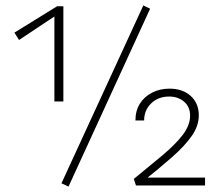

<svg xmlns="http://www.w3.org/2000/svg" viewBox="-20 -682 805 706"><path d="M180 -309V-634L202 -636L50 -535L33 -562L190 -659H213V-309ZM232 4 206 -8 507 -662 532 -650ZM472 -24Q531 -72 577.5 -111Q624 -150 651.5 -185.5Q679 -221 679 -257Q679 -289 657 -308Q635 -327 602 -327Q562 -327 536 -302Q510 -277 510 -239H478Q478 -275 494.5 -301Q511 -327 539.5 -341.5Q568 -356 603 -356Q652 -356 681.5 -329Q711 -302 711 -258Q711 -219 685 -182Q659 -145 612.5 -104Q566 -63 503 -13L510 -29H734V0H480Z"/></svg>

Font: Ysabeau Infant ExtraLight
Style: Regular
Weight: 250
Designer: Christian Thalmann (Catharsis Fonts)
Version: Version 2.001;gftools[0.9.30]; featfreeze: ss01,ss02,lnum